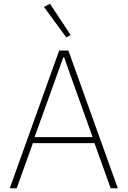

<svg xmlns="http://www.w3.org/2000/svg" viewBox="-20 -1002 680 1022"><path d="M356 -816 333 -803 214 -965 246 -982ZM69 0H32L295 -733H344L607 0H569L483 -240H155ZM317 -697 164 -272H473L321 -697Z"/></svg>

Font: IBM Plex Sans JP ExtraLight
Style: Regular
Weight: 200
Designer: Mike Abbink; Paul van der Laan; Pieter van Rosmalen; Wujin Sim; Yejin Wi; Jinhee Kim; Boomi Park; Yona Kim; Kichan Ma
Foundry: Sandoll Inc.
Version: Version 1.001